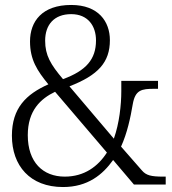

<svg xmlns="http://www.w3.org/2000/svg" viewBox="-20 -744 695 774"><path d="M234 10C334 10 394 -40 436 -99L520 0H648V-32H638C589 -32 569 -37 552 -57L468 -153C493 -208 506 -270 515 -323C525 -382 551 -386 602 -386H617V-418H469V-377C469 -321 461 -247 439 -185L260 -396C376 -441 423 -493 423 -582C423 -657 377 -724 267 -724C150 -724 101 -658 101 -577C101 -503 130 -459 175 -404C85 -364 28 -308 28 -197C28 -76 101 10 234 10ZM234 -425C184 -484 162 -521 162 -580C162 -644 198 -687 267 -687C335 -687 367 -639 367 -581C367 -505 327 -459 234 -425ZM241 -32C153 -32 92 -90 92 -199C92 -299 144 -346 202 -374L411 -129C375 -73 320 -32 241 -32Z"/></svg>

Font: Noto Serif Georgian SemiCondensed Light
Style: Regular
Weight: 300
Width: 4
Designer: Monotype Design Team, Akaki Razmadze
Foundry: Google LLC
Version: Version 2.003